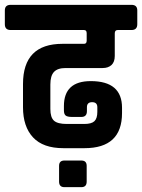

<svg xmlns="http://www.w3.org/2000/svg" viewBox="-50 -643 587 793"><path d="M299 -31H212Q128 -31 86.5 -75.5Q45 -120 45 -200V-296Q45 -462 208 -462H297Q308 -462 308 -475V-506Q308 -519 297 -519H-6Q-30 -519 -30 -543V-600Q-30 -623 -6 -623H493Q517 -623 517 -600V-543Q517 -519 493 -519H436Q424 -519 424 -505V-412Q424 -387 410.5 -374.5Q397 -362 374 -362H221Q188 -362 173 -346Q158 -330 158 -294V-193Q158 -158 173 -144.5Q188 -131 226 -131H298Q328 -131 340 -142.5Q352 -154 352 -181V-200Q352 -221 330.5 -221Q309 -221 309 -200V-184Q309 -160 286 -160H248Q228 -160 221 -166Q214 -172 214 -187V-205Q214 -308 325 -308Q454 -308 454 -198V-176Q454 -31 299 -31ZM308 42V107Q308 130 286 130H216Q194 130 194 107V42Q194 20 216 20H286Q308 20 308 42Z"/></svg>

Font: Rajdhani
Style: Bold
Weight: 700
Designer: Satya Rajpurohit, Jyotish Sonowal
Foundry: Indian Type Foundry
Version: Version 1.201 February 1, 2022